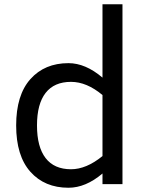

<svg xmlns="http://www.w3.org/2000/svg" viewBox="-20 -866 686 903"><path d="M556 -846V0H462V-50Q383 17 302 17Q190 17 123 -58Q56 -133 56 -276Q56 -419 123 -494Q190 -569 302 -569Q382 -569 462 -501V-846ZM462 -132V-419Q388 -481 314 -481Q235 -481 194.5 -429Q154 -377 154 -276Q154 -175 194.5 -122.5Q235 -70 314 -70Q386 -70 462 -132Z"/></svg>

Font: Biryani
Style: Regular
Weight: 400
Designer: Dan Reynolds and Mathieu Reguer
Foundry: Dan Reynolds and Mathieu Reguer
Version: Version 1.004; ttfautohint (v1.1) -l 5 -r 5 -G 72 -x 0 -D la